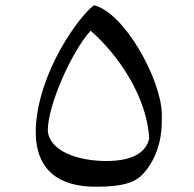

<svg xmlns="http://www.w3.org/2000/svg" viewBox="-20 -711 740 731"><path d="M345 0C456 0 498 -20 524 -48C557 -84 596 -148 596 -251V-279C593 -409 454 -663 338 -691C285 -654 124 -438 116 -218C113 -62 205 0 345 0ZM385 -98C279 -98 169 -134 162 -213C161 -308 252 -514 325 -594C431 -502 540 -341 548 -184C538 -135 491 -98 385 -98Z"/></svg>

Font: Kawkab Mono Light
Style: Bold
Weight: 400
Monospace: yes
Designer: Abdullah Arif
Foundry: Abdullah Arif
Version: Version 1.000;PS 000.500;hotconv 1.0.88;makeotf.lib2.5.64775